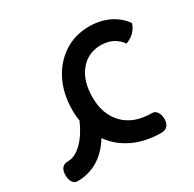

<svg xmlns="http://www.w3.org/2000/svg" viewBox="-154 -610 756 748"><g transform="rotate(-30 223.5 -236.0)"><path d="M-1 -72Q31 -72 62.5 -103Q94 -134 117 -187Q113 -210 113 -234Q113 -308 141 -364.5Q169 -421 218.5 -453.5Q268 -486 332 -486Q380 -486 419.5 -467.5Q459 -449 484 -414Q472 -373 426 -355Q393 -400 335 -400Q277 -400 241.5 -356.5Q206 -313 206 -239Q206 -163 250.5 -117Q295 -71 377 -71Q390 -71 398.5 -58.5Q407 -46 407 -27Q407 -8 397.5 3Q388 14 371 14Q300 14 245 -12Q190 -38 157 -85Q95 14 -8 14Q-21 14 -29 2Q-37 -10 -37 -29Q-37 -72 -1 -72Z"/></g></svg>

Font: Borel
Style: Regular
Weight: 400
Designer: Rosalie Wagner
Foundry: ANRT
Version: Version 1.007; ttfautohint (v1.8.4.7-5d5b)